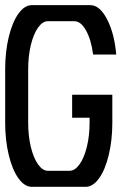

<svg xmlns="http://www.w3.org/2000/svg" viewBox="-20 -722 535 742"><path d="M329.1 -702.1Q365.2 -702.1 393.6 -647.9Q421.9 -593.8 429.2 -511.2H339.8Q332.5 -568.4 312.5 -604.2Q292.5 -640.1 267.1 -640.1H165Q144.5 -640.1 127 -615.2Q109.4 -590.3 99.1 -547.6Q88.9 -504.9 88.9 -454.1V-248Q88.9 -197.3 99.1 -154.5Q109.4 -111.8 127 -86.9Q144.5 -62 165 -62H249Q269.5 -62 287.4 -86.9Q305.2 -111.8 315.7 -154.5Q326.2 -197.3 326.2 -248V-267.1H258.8V-356H414.1V-248Q414.1 -180.7 400.4 -123.5Q386.7 -66.4 363 -33.2Q339.4 0 311 0H103Q74.7 0 51 -33.2Q27.3 -66.4 13.7 -123.5Q0 -180.7 0 -248V-454.1Q0 -521.5 13.7 -578.6Q27.3 -635.7 51 -668.9Q74.7 -702.1 103 -702.1Z"/></svg>

Font: Favorite Color
Style: Regular
Weight: 400
Designer: Bryce Wilner
Version: Version 1.000;PS 1.0;hotconv 16.6.51;makeotf.lib2.5.65220 DE